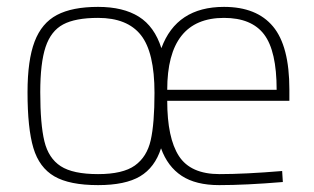

<svg xmlns="http://www.w3.org/2000/svg" viewBox="-20 -529 913 558"><path d="M60 -261Q60 -354 80.5 -408Q101 -462 145.5 -485.5Q190 -509 265 -509Q338 -509 383.5 -480.5Q429 -452 449 -389Q493 -509 631 -509Q726 -509 773.5 -452Q821 -395 821 -269V-236H466Q466 -128 500 -75.5Q534 -23 618 -23Q692 -23 800 -32L802 0Q694 9 617 9Q549 9 508 -18Q467 -45 448 -98Q430 -42 387 -16.5Q344 9 265 9Q182 9 138 -16.5Q94 -42 77 -99Q60 -156 60 -261ZM429 -259Q429 -377 389.5 -427Q350 -477 265 -477Q199 -477 163.5 -458Q128 -439 112.5 -392.5Q97 -346 97 -261Q97 -168 109 -118.5Q121 -69 156.5 -46Q192 -23 265 -23Q337 -23 372 -48Q407 -73 418 -121.5Q429 -170 429 -259ZM784 -268Q784 -381 747.5 -429Q711 -477 631 -477Q466 -477 466 -268Z"/></svg>

Font: Cairo ExtraLight
Style: Regular
Weight: 275
Designer: Mohamed Gaber, Accademia di Belle Arti di Urbino and others
Foundry: Kief Type Foundry, Accademia di Belle Arti di Urbino and others
Version: Version 3.011